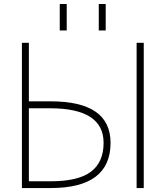

<svg xmlns="http://www.w3.org/2000/svg" viewBox="-20 -949 833 971"><path d="M126 -436.5H236.3Q539.1 -436.5 539.1 -226.6Q539.1 2 236.3 2H90.8V-732.4H126ZM126 -401.4V-32.2H236.3Q376 -32.2 439.9 -80.6Q503.9 -128.9 503.9 -226.6Q503.9 -400.4 236.3 -401.4ZM670.9 2V-732.4H707V2ZM282.2 -794.9V-928.7H317.4V-794.9ZM479.5 -794.9V-928.7H514.6V-794.9Z"/></svg>

Font: Gen Shin Gothic ExtraLight
Style: Regular
Weight: 100
Designer: [Source Han Sans]
Ryoko NISHIZUKA  (kana & ideographs); Paul D. Hunt (Latin, Greek & Cyrillic); Wenlong ZHANG  (bopomofo
Version: Version 1.002.20150607